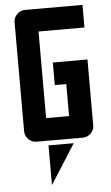

<svg xmlns="http://www.w3.org/2000/svg" viewBox="-62 -740 590 1016"><g transform="rotate(-5 233.5 -232.0)"><path d="M233 -410H417V-60Q417 -36 399.5 -18Q382 0 356 0H111Q86 0 68 -18Q50 -36 50 -60V-640Q50 -664 68 -682Q86 -700 111 -700H416V-580H172V-120H294V-290H233ZM172 25H306L172 236Z"/></g></svg>

Font: Tschichold
Style: Bold
Weight: 700
Designer: Peter Wiegel
Foundry: Peter Wiegel
Version: Version 1.000; ttfautohint (v1.3)